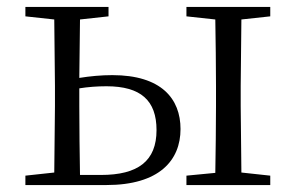

<svg xmlns="http://www.w3.org/2000/svg" viewBox="-20 -532 861 552"><path d="M53 0H286C438 0 499 -71 499 -161C499 -248 444 -316 303 -316C271 -316 239 -313 208 -308L210 -476L292 -485V-512H53V-485L136 -476L138 -285V-227L136 -36L53 -27ZM208 -278C233 -282 259 -284 286 -284C385 -284 430 -243 430 -158C430 -69 377 -29 270 -29H210C209 -84 208 -170 208 -227ZM516 -485 599 -476C600 -420 601 -339 601 -285V-227C601 -173 600 -91 599 -35L516 -27V0H757V-27L674 -36L672 -227V-285L674 -476L757 -485V-512H516Z"/></svg>

Font: Noto Serif KR Light
Style: Regular
Weight: 300
Designer: Ryoko NISHIZUKA 西塚涼子 (kana & ideographs); Frank Grießhammer (Latin, Greek & Cyrillic); Wenlong ZHANG 张文龙 (bopomofo); San
Foundry: Adobe
Version: Version 2.001;hotconv 1.1.0;makeotfexe 2.6.0